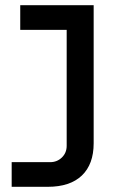

<svg xmlns="http://www.w3.org/2000/svg" viewBox="-20 -720 460 740"><path d="M25 0V-95H173Q200 -95 218.5 -113Q237 -131 237 -158V-649L280 -605H58V-700H341V-168Q341 -87 295.5 -43.5Q250 0 164 0Z"/></svg>

Font: SUSE Medium
Style: Regular
Weight: 500
Designer: Rene Bieder
Foundry: SUSE
Version: Version 1.000